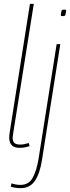

<svg xmlns="http://www.w3.org/2000/svg" viewBox="-20 -760 364 1000"><path d="M136 -740H156L53 -93Q51 -76 48.5 -63.5Q46 -51 46 -40Q46 -26 54 -16.5Q62 -7 86 -7Q104 -7 130 -15L134 1Q108 10 83 10Q53 10 40.5 -4.5Q28 -19 28 -43Q28 -50 29 -58.5Q30 -67 31 -74ZM314 -710Q319 -710 322 -709Q325 -708 324 -702Q322 -684 319.5 -680Q317 -676 307 -676Q302 -676 299 -677Q296 -678 297 -684Q299 -702 301.5 -706Q304 -710 314 -710ZM294 -530 199 71Q188 143 162 181.5Q136 220 88 220Q75 220 61 218Q47 216 36 212L40 195Q64 203 86 203Q130 203 150.5 165.5Q171 128 181 66L275 -530Z"/></svg>

Font: Georama SemiCondensed Thin
Style: Italic
Weight: 100
Width: 4
Italic angle: -9°
Designer: Jean-Baptiste Levee
Foundry: Production Type
Version: Version 1.000